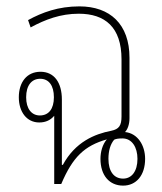

<svg xmlns="http://www.w3.org/2000/svg" viewBox="-20 -577 507 602"><path d="M435 -79C435 -121 412 -159 372 -163C380 -171 386 -187 386 -206V-396C386 -501 325 -557 229 -557C163 -557 112 -538 68 -514L76 -491C122 -516 170 -534 227 -534C309 -534 361 -492 361 -391V-212C361 -183 353 -172 329 -167C277 -157 216 -132 177 -60H174V-265C174 -318 150 -352 107 -352C64 -352 39 -319 39 -272C39 -226 64 -193 103 -193C124 -193 139 -201 150 -214V0H172C208 -85 245 -120 315 -140C301 -124 295 -100 295 -79C295 -27 323 5 366 5C407 5 435 -27 435 -79ZM105 -215C79 -215 62 -236 62 -272C62 -309 79 -330 106 -330C133 -330 149 -309 149 -272C149 -236 133 -215 105 -215ZM366 -17C337 -17 320 -40 320 -79C320 -104 326 -125 338 -139C344 -142 353 -143 364 -143C394 -143 411 -115 411 -79C411 -40 393 -17 366 -17Z"/></svg>

Font: Noto Sans Thai Looped Condensed Thin
Style: Regular
Weight: 100
Width: 3
Designer: Sasikarn Vongin, Ben Mitchell
Foundry: The Fontpad Ltd
Version: Version 1.001